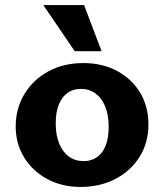

<svg xmlns="http://www.w3.org/2000/svg" viewBox="-20 -730 649 758"><path d="M298 8Q224 8 166 -23.5Q108 -55 75 -109Q42 -163 42 -231Q42 -301 76 -358Q110 -415 170.5 -448Q231 -481 309 -481Q384 -481 442 -450Q500 -419 533 -364.5Q566 -310 566 -239Q566 -166 531 -110.5Q496 -55 435.5 -23.5Q375 8 298 8ZM310 -94Q341 -94 363 -109.5Q385 -125 397 -155Q409 -185 409 -229Q409 -277 395 -310.5Q381 -344 356.5 -361.5Q332 -379 299 -379Q269 -379 247 -363.5Q225 -348 212.5 -318Q200 -288 200 -243Q200 -196 214 -162.5Q228 -129 252.5 -111.5Q277 -94 310 -94ZM275 -528 151 -710H312L381 -528Z"/></svg>

Font: Ysabeau SC ExtraBold
Style: Regular
Weight: 800
Designer: Christian Thalmann (Catharsis Fonts)
Version: Version 2.001;gftools[0.9.30]; featfreeze: smcp